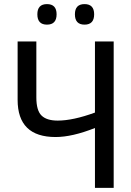

<svg xmlns="http://www.w3.org/2000/svg" viewBox="-20 -916 640 936"><path d="M534.2 0H442.9V-292Q332 -248 251 -248Q65.9 -248 65.9 -429.2V-713.9H157.2V-440.9Q157.2 -377.4 182.4 -352.8Q207.5 -328.1 261.2 -328.1Q335.9 -328.1 442.9 -367.2V-713.9H534.2ZM209 -896Q255.9 -896 255.9 -846.2Q255.9 -795.9 209 -795.9Q162.1 -795.9 162.1 -846.2Q162.1 -896 209 -896ZM392.1 -896Q439 -896 439 -846.2Q439 -795.9 392.1 -795.9Q345.2 -795.9 345.2 -846.2Q345.2 -896 392.1 -896Z"/></svg>

Font: Apple Sans Adjectives
Style: Regular
Weight: 400
Monospace: yes
Foundry: Apple Sans Adjectives
Version: Version 0.01